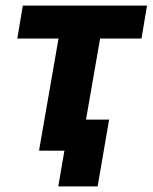

<svg xmlns="http://www.w3.org/2000/svg" viewBox="-20 -540 547 688"><path d="M61.8 -520H506.8L487 -402H42ZM268.8 0H119.8L196.6 -441.4H345.6ZM210.8 0H184.2L201.6 -111.4H371L329.8 128H188.8Z"/></svg>

Font: Fixel Italic Variable 20240409 Display Thin
Style: Italic
Weight: 100
Italic angle: -10°
Designer: AlfaBravo + MacPaw
Foundry: Kyrylo Tkachov, Marchela Mozhyna, Serhii Makarenko, Maria Weinstein, Zakhar Kryvoshyya
Version: Version 1.211;Glyphs 3.2 (3225)